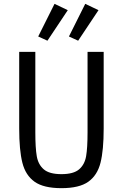

<svg xmlns="http://www.w3.org/2000/svg" viewBox="-20 -968 640 1000"><path d="M164 -698V-279Q164 -198 171.5 -154.5Q179 -111 208 -86Q237 -61 300 -61Q363 -61 392 -86Q421 -111 428.5 -154.5Q436 -198 436 -279V-698H520V-299Q520 -186 503.5 -120.5Q487 -55 440 -21.5Q393 12 300 12Q207 12 160 -21.5Q113 -55 96.5 -120.5Q80 -186 80 -299V-698ZM227 -756 179 -778 264 -948 333 -915ZM387 -756 339 -778 424 -948 493 -915Z"/></svg>

Font: iA Writer Mono V
Style: Regular
Weight: 400
Designer: Mike Abbink, Paul van der Laan, Pieter van Rosmalen
Foundry: Bold Monday
Version: Version 2.000